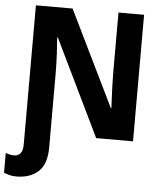

<svg xmlns="http://www.w3.org/2000/svg" viewBox="-82 -751 913 1054"><g transform="rotate(5 374.0 -224.5)"><path d="M47.4 248Q23.9 248 6.1 242.9Q-11.7 237.8 -21.5 232.9V124Q-14.6 127.4 -1.5 130.6Q11.7 133.8 26.9 133.8Q46.4 133.8 59.6 118.9Q72.8 104 72.8 67.9V-697.3H274.9L531.7 -170.9H534.7Q534.2 -184.1 532.5 -217.5Q530.8 -251 529.3 -291.7Q527.8 -332.5 527.8 -366.2V-697.3H668.9V0H465.8L208.5 -531.2H204.6Q207 -500 210.2 -444.3Q213.4 -388.7 213.4 -329.1V73.2Q213.4 166 168 207Q122.6 248 47.4 248Z"/></g></svg>

Font: Lunasima
Style: Bold
Weight: 700
Designer: The DocRepair Project, Monotype Design Team
Foundry: Google
Version: Version 2.009